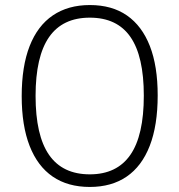

<svg xmlns="http://www.w3.org/2000/svg" viewBox="-20 -733 711 761"><path d="M336 8Q249 8 189 -33Q129 -74 97.5 -154.5Q66 -235 66 -352Q66 -470 97.5 -550.5Q129 -631 189.5 -672Q250 -713 336 -713Q424 -713 483.5 -671.5Q543 -630 574 -550.5Q605 -471 605 -355Q605 -236 573.5 -155Q542 -74 482 -33Q422 8 336 8ZM336 -42Q443 -42 496.5 -119Q550 -196 550 -354Q550 -510 497 -586.5Q444 -663 336 -663Q228 -663 174.5 -586Q121 -509 121 -353Q121 -196 174.5 -119Q228 -42 336 -42Z"/></svg>

Font: Nunito Sans 7pt SemiExpanded ExtraLight
Style: Regular
Weight: 250
Width: 6
Designer: Vernon Adams
Foundry: Vernon Adams
Version: Version 3.101;gftools[0.9.27]